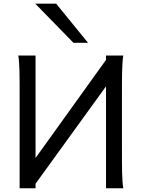

<svg xmlns="http://www.w3.org/2000/svg" viewBox="-20 -1011 772 1031"><path d="M170.9 -712.9H78.1C85.4 -673.8 85.4 -596.7 85.4 -500.5V0H170.9V-24.4L549.3 -547.4V0H642.1C634.8 -39.1 634.8 -113.8 634.8 -210V-500.5C634.8 -596.7 634.8 -673.8 642.1 -712.9H549.3V-689.5L170.9 -162.6ZM169.4 -991.2 374.5 -781.2H452.6L281.7 -991.2Z"/></svg>

Font: Andika
Style: Regular
Weight: 400
Designer: Victor Gaultney, Annie Olsen, Julie Remington, Don Collingsworth, Eric Hays
Foundry: SIL International
Version: Version 1.000